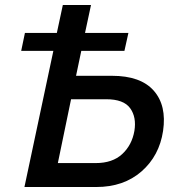

<svg xmlns="http://www.w3.org/2000/svg" viewBox="-20 -750 726 770"><path d="M429 -446Q544 -446 596.5 -386.5Q649 -327 634 -225Q619 -125 547.5 -62.5Q476 0 366 0H78L194 -546H65L80 -618H208L232 -730H345L321 -618H495L479 -546H306L285 -446ZM519 -225Q528 -280 502 -316Q476 -352 406 -352H265L212 -96H364Q431 -96 470 -132Q509 -168 519 -225Z"/></svg>

Font: Raleway-v4020 SemiBold
Style: Italic
Weight: 600
Italic angle: -12°
Designer: Matt McInerney, Pablo Impallari, Rodrigo Fuenzalida
Foundry: Matt McInerney, Pablo Impallari, Rodrigo Fuenzalida
Version: Version 4.020;PS 004.020;hotconv 1.0.88;makeotf.lib2.5.64775